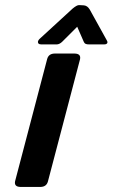

<svg xmlns="http://www.w3.org/2000/svg" viewBox="-20 -739 445 759"><path d="M285.2 -633.3 226.1 -574.2Q216.3 -564.5 205.6 -563.5Q202.6 -563.5 198.7 -563.5H143.1Q129.9 -563.5 129.9 -573.2Q130.4 -579.6 137.2 -585.9L267.1 -705.1Q283.7 -718.8 292 -718.8Q293 -718.8 294.4 -718.8L312 -717.8Q325.7 -716.3 334.5 -701.7Q335 -700.7 335.4 -700.2L401.9 -580.1Q408.7 -569.3 399.9 -564.9Q396.5 -563.5 392.1 -563.5H331.5Q317.4 -563.5 313.5 -569.8Q312.5 -571.8 311 -574.2ZM296.4 -504.9Q296.4 -504.9 169.4 -21.5Q163.6 -0.5 140.1 0H61Q35.2 -0.5 39.6 -22.5L166.5 -505.9Q172.4 -526.9 195.8 -527.3H274.9Q300.8 -526.9 296.4 -504.9Z"/></svg>

Font: Allan
Style: Bold
Weight: 500
Italic angle: -14.3°
Version: Version 1.002